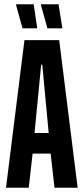

<svg xmlns="http://www.w3.org/2000/svg" viewBox="-20 -875 390 895"><path d="M8 0 94 -688H256L342 0H234L216 -159H132L114 0ZM141 -255H207L177 -574H172ZM153 -743H85L55 -851V-855H137L153 -747ZM270 -743H201L171 -851V-855H253L270 -747Z"/></svg>

Font: Saira Ultra Condensed
Style: Bold
Weight: 700
Width: 1
Designer: Hector Gatti with collaboration of the Omnibus-Type team
Foundry: Omnibus-Type
Version: Version 1.001; ttfautohint (v1.8)